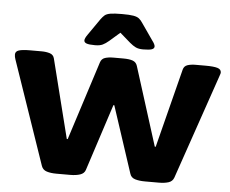

<svg xmlns="http://www.w3.org/2000/svg" viewBox="-54 -778 1006 839"><g transform="rotate(5 448.5 -358.0)"><path d="M223 2Q198 2 180.5 -3.5Q163 -9 157 -26L1 -480Q-3 -491 -3 -501Q-3 -515 12.5 -520Q28 -525 63 -525H112Q132 -525 148 -520Q164 -515 168 -499L255 -153H259L370 -499Q375 -515 390 -520Q405 -525 428 -525H470Q497 -525 512 -519.5Q527 -514 532 -498L641 -153H645L733 -499Q737 -515 752 -520Q767 -525 788 -525H832Q867 -525 883.5 -520Q900 -515 900 -501Q900 -497 898 -492Q896 -487 894 -480L738 -26Q732 -9 714.5 -3.5Q697 2 672 2H612Q586 2 568 -3.5Q550 -9 545 -26L449 -318H445L350 -26Q345 -10 327 -4Q309 2 283 2ZM342 -572Q316 -572 305 -576Q294 -580 294 -589Q294 -598 306 -615L356 -687Q364 -698 372 -705Q380 -712 397 -715Q414 -718 448 -718Q482 -718 498.5 -715Q515 -712 523.5 -705Q532 -698 539 -687L589 -615Q602 -598 602 -589Q602 -580 591 -576Q580 -572 553 -572Q533 -572 520.5 -578Q508 -584 494 -596L448 -636L402 -596Q388 -584 375.5 -578Q363 -572 342 -572Z"/></g></svg>

Font: Asap Expanded ExtraBold
Style: Regular
Weight: 800
Width: 7
Designer: Pablo Cosgaya
Foundry: Omnibus-Type
Version: Version 3.001; ttfautohint (v1.8.4.7-5d5b)